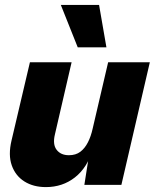

<svg xmlns="http://www.w3.org/2000/svg" viewBox="-20 -754 642 783"><path d="M167 9Q116 9 79.5 -14Q43 -37 28 -79.5Q13 -122 27 -181L102 -500H272L204 -206Q194 -165 211 -143Q228 -121 261 -121Q289 -121 307.5 -135Q326 -149 338.5 -173.5Q351 -198 358 -230L421 -500H591L475 0H324L349 -159L358 -144Q336 -70 285.5 -30.5Q235 9 167 9ZM384 -734 414 -561H297L228 -734Z"/></svg>

Font: Kantumruy Pro
Style: Bold Italic
Weight: 700
Italic angle: -13°
Version: Version 1.002